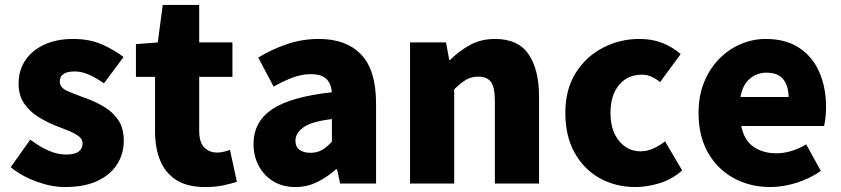

<svg xmlns="http://www.w3.org/2000/svg" viewBox="-20 -740 3392 774"><path d="M242 14Q187 14 127 -8Q67 -30 23 -66L102 -177Q141 -148 176.5 -132.5Q212 -117 246 -117Q281 -117 297 -129Q313 -141 313 -162Q313 -179 297 -191Q281 -203 255 -213.5Q229 -224 200 -235Q166 -249 132.5 -270Q99 -291 77 -323.5Q55 -356 55 -403Q55 -457 82.5 -497.5Q110 -538 159.5 -560.5Q209 -583 275 -583Q342 -583 392 -560.5Q442 -538 478 -510L399 -404Q368 -426 338.5 -439Q309 -452 281 -452Q221 -452 221 -411Q221 -386 253 -372.5Q285 -359 329 -343Q365 -330 399.5 -309.5Q434 -289 456.5 -256.5Q479 -224 479 -172Q479 -120 452 -77.5Q425 -35 372.5 -10.5Q320 14 242 14Z M806 14Q735 14 690.5 -14.5Q646 -43 625.5 -93.5Q605 -144 605 -211V-430H528V-562L616 -569L636 -720H783V-569H917V-430H783V-213Q783 -166 803.5 -145.5Q824 -125 855 -125Q869 -125 883 -128.5Q897 -132 907 -136L935 -7Q913 0 881.5 7Q850 14 806 14Z M1171 14Q1119 14 1081 -9.5Q1043 -33 1022.5 -72.5Q1002 -112 1002 -159Q1002 -249 1077 -299.5Q1152 -350 1318 -368Q1315 -403 1295.5 -422Q1276 -441 1232 -441Q1198 -441 1162 -428Q1126 -415 1083 -391L1021 -508Q1077 -542 1138 -562.5Q1199 -583 1266 -583Q1376 -583 1436 -520Q1496 -457 1496 -323V0H1351L1339 -57H1334Q1299 -26 1258.5 -6Q1218 14 1171 14ZM1232 -124Q1259 -124 1279 -136Q1299 -148 1318 -169V-260Q1235 -250 1203 -226.5Q1171 -203 1171 -173Q1171 -148 1187.5 -136Q1204 -124 1232 -124Z M1633 0V-569H1778L1791 -498H1794Q1829 -533 1873.5 -558Q1918 -583 1976 -583Q2069 -583 2111 -521Q2153 -459 2153 -352V0H1975V-330Q1975 -389 1959 -410Q1943 -431 1909 -431Q1879 -431 1858 -418Q1837 -405 1811 -380V0Z M2542 14Q2462 14 2398 -21.5Q2334 -57 2296.5 -124Q2259 -191 2259 -285Q2259 -379 2300.5 -445.5Q2342 -512 2410.5 -547.5Q2479 -583 2558 -583Q2610 -583 2651 -566.5Q2692 -550 2724 -522L2641 -409Q2604 -439 2569 -439Q2510 -439 2475.5 -397.5Q2441 -356 2441 -285Q2441 -214 2475.5 -172Q2510 -130 2562 -130Q2589 -130 2614 -141.5Q2639 -153 2661 -170L2730 -53Q2688 -16 2637.5 -1Q2587 14 2542 14Z M3086 14Q3004 14 2938.5 -21.5Q2873 -57 2834.5 -124Q2796 -191 2796 -285Q2796 -354 2818.5 -409Q2841 -464 2879.5 -503Q2918 -542 2966.5 -562.5Q3015 -583 3066 -583Q3148 -583 3202 -547Q3256 -511 3283 -449Q3310 -387 3310 -309Q3310 -285 3307.5 -264Q3305 -243 3302 -232H2968Q2980 -174 3018 -148Q3056 -122 3110 -122Q3169 -122 3230 -158L3289 -51Q3245 -20 3190.5 -3Q3136 14 3086 14ZM2965 -349H3159Q3159 -391 3138.5 -419Q3118 -447 3069 -447Q3032 -447 3003 -423Q2974 -399 2965 -349Z"/></svg>

Font: Source Han Sans SC Heavy
Style: Regular
Weight: 900
Designer: Ryoko NISHIZUKA Ë•øÂ°öÊ∂ºÂ≠ê (kana, bopomofo & ideographs); Paul D. Hunt (Latin, Greek & Cyrillic); Sandoll Communicatio
Foundry: Adobe
Version: Version 2.004;hotconv 1.0.118;makeotfexe 2.5.65603